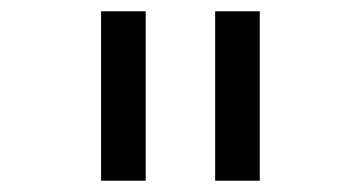

<svg xmlns="http://www.w3.org/2000/svg" viewBox="-20 -850 640 340"><path d="M361 -530V-830H440V-530ZM159 -530V-830H238V-530Z"/></svg>

Font: Tiny Light
Style: Regular
Weight: 300
Monospace: yes
Designer: Philipp Nurullin, Konstantin Bulenkov
Foundry: JetBrains
Version: Version 2.251; ttfautohint (v1.8.4.7-5d5b)